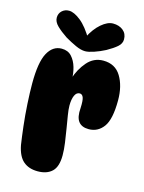

<svg xmlns="http://www.w3.org/2000/svg" viewBox="-124 -901 731 976"><g transform="rotate(15 242.0 -413.0)"><path d="M30 -423Q30 -534 56.5 -583Q83 -632 130 -632Q163 -632 182.5 -610.5Q202 -589 211 -557.5Q220 -526 220 -494L215 -496Q232 -550 266 -589Q300 -628 350 -628Q413 -628 443.5 -577.5Q474 -527 474 -452Q474 -352 444.5 -312Q415 -272 367 -272Q330 -272 313 -294.5Q296 -317 300 -365Q302 -406 296 -421Q290 -436 277 -436Q260 -436 251 -416Q242 -396 242 -363Q242 -343 247 -312.5Q252 -282 258 -246Q264 -210 269 -174.5Q274 -139 274 -109Q274 -49 247 -23.5Q220 2 172 2Q125 2 96 -23Q67 -48 56 -105Q50 -144 43.5 -200Q37 -256 33.5 -316Q30 -376 30 -423ZM247 -650Q225 -650 196.5 -663Q168 -676 139 -693Q106 -715 85 -735.5Q64 -756 64 -778Q64 -800 79 -814Q94 -828 116 -828Q142 -828 177.5 -800Q213 -772 249 -710L231 -719Q255 -767 287.5 -795Q320 -823 349 -823Q381 -823 402 -806Q423 -789 423 -759Q423 -737 403.5 -720Q384 -703 350 -684Q321 -669 292.5 -659.5Q264 -650 247 -650Z"/></g></svg>

Font: DynaPuff SemiBold
Style: Regular
Weight: 600
Designer: Toshi Omagari, Jennifer Daniel
Foundry: Google Fonts
Version: Version 2.000